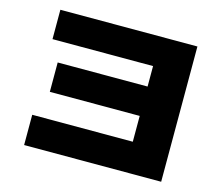

<svg xmlns="http://www.w3.org/2000/svg" viewBox="-106 -881 1212 1042"><g transform="rotate(15 500.0 -360.0)"><path d="M110 -740H880V20H110V-150H675V-295H170V-460H675V-575H110Z"/></g></svg>

Font: M PLUS 1p Black
Style: Regular
Weight: 900
Version: Version 1.061